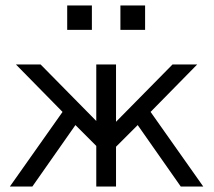

<svg xmlns="http://www.w3.org/2000/svg" viewBox="-20 -680 779 700"><path d="M16 0 208 -272 38 -445H128L331 -239V-445H403V-236L609 -445H699L529 -272L721 0H639L482 -224L403 -145V0H331V-148L255 -224L98 0ZM419 -571V-660H509V-571ZM225 -571V-660H315V-571Z"/></svg>

Font: CMU Sans Serif
Style: Medium
Weight: 500
Version: Version 0.7.0